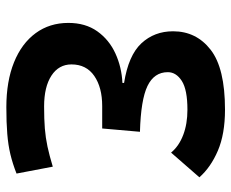

<svg xmlns="http://www.w3.org/2000/svg" viewBox="-84 -660 753 626"><g transform="rotate(90 293.0 -346.5)"><path d="M336.9 -703.1Q416.5 -703.1 470.7 -679.9Q524.9 -656.7 557.6 -619.6L477.1 -527.3Q455.6 -553.2 419.4 -566.9Q383.3 -580.6 337.4 -580.6Q272 -580.6 243.4 -562.3Q214.8 -543.9 214.8 -516.6Q214.8 -472.2 259.8 -450.4Q304.7 -428.7 409.2 -425.8L398.4 -302.7H325.2Q264.6 -302.7 227.1 -276.9Q189.5 -251 189.5 -202.6Q189.5 -161.1 226.1 -137.2Q262.7 -113.3 326.7 -113.3Q368.2 -113.3 398.4 -115.7Q428.7 -118.2 457.3 -124.3Q485.8 -130.4 522.9 -141.6L545.4 -23.4Q513.2 -10.7 482.7 -3.4Q452.1 3.9 415.8 6.8Q379.4 9.8 329.1 9.8Q244.6 9.8 182.9 -15.1Q121.1 -40 87.6 -85.7Q54.2 -131.3 54.2 -192.4Q54.2 -248 81.5 -286.6Q108.9 -325.2 153.6 -345.7Q198.2 -366.2 250 -368.7V-374Q160.2 -388.2 120.8 -430.4Q81.5 -472.7 81.5 -533.7Q81.5 -609.4 141.6 -656.2Q201.7 -703.1 336.9 -703.1Z"/></g></svg>

Font: Cascadia Code PL
Style: Bold
Weight: 700
Monospace: yes
Designer: Aaron Bell
Foundry: Saja Typeworks
Version: Version 2404.023; ttfautohint (v1.8.4)